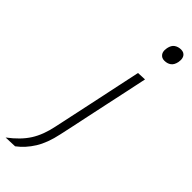

<svg xmlns="http://www.w3.org/2000/svg" viewBox="-389 -742 950 950"><g transform="rotate(45 86.0 -267.0)"><path d="M-85 194.5Q-24.5 149 6.2 100.5Q37 52 51.5 -19.5L94.5 -220.5L105 -270Q118.5 -333 129.5 -386Q140.5 -439 152.5 -494.5L199.5 -496.5Q187.5 -440 176.5 -387.5Q165 -334.5 151.5 -271Q138 -208 128.5 -163Q119 -117.5 111.2 -81Q103.5 -44.5 95.5 -8.5Q80 65.5 50.2 113.2Q20.5 161 -21 192ZM201.5 -629.5Q182 -629.5 172 -644Q165.5 -653.5 165.5 -667.5Q165.5 -674.5 167 -682.5Q172 -707.5 187 -717.5Q202 -727.5 221.5 -727.5Q241.5 -727.5 251 -713Q257 -703 257 -689.5Q257 -682.5 255.5 -674Q250.5 -650 236.2 -639.8Q222 -629.5 201.5 -629.5Z"/></g></svg>

Font: Heraclito ExtraLight
Style: Italic
Weight: 200
Italic angle: -12°
Designer: Kostas Bartsokas (font) & Cristiano Sobral (main changes)
Foundry: Kostas Bartsokas (font) & Cristiano Sobral (main changes)
Version: Version 1.00;July 8, 2020;FontCreator 13.0.0.2655 64-bit